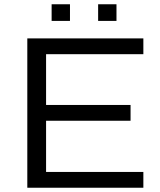

<svg xmlns="http://www.w3.org/2000/svg" viewBox="-20 -880 752 900"><path d="M440 -782H526V-860H440ZM222 -782H308V-860H222ZM108 0H652V-74H196V-314H592V-388H196V-626H652V-700H108Z"/></svg>

Font: Resamitz
Style: Bold
Weight: 700
Designer: gluk
Foundry: gluk
Version: Version 0.047